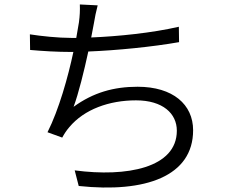

<svg xmlns="http://www.w3.org/2000/svg" viewBox="-20 -805 1040 861"><path d="M114 -651 115 -581C172 -576 235 -572 301 -572H309C285 -459 244 -313 193 -212L259 -188C269 -206 278 -220 291 -235C358 -315 470 -355 590 -355C710 -355 773 -296 773 -219C773 -52 548 -10 315 -41L333 29C633 61 846 -15 846 -221C846 -336 756 -416 597 -416C490 -416 398 -390 310 -326C332 -385 357 -486 376 -574C504 -579 664 -595 783 -616L782 -685C660 -657 510 -642 389 -637L401 -700C405 -725 411 -755 418 -781L338 -785C339 -758 338 -735 334 -705L322 -635H300C240 -635 165 -643 114 -651Z"/></svg>

Font: ChiuKong Gothic MN Normal
Style: Regular
Weight: 350
Designer: Ryoko NISHIZUKA 西塚涼子 (kana, bopomofo & ideographs); Paul D. Hunt (Latin, Greek & Cyrillic); Sandoll Communications 산돌커뮤니
Foundry: Adobe
Version: Version 1.300